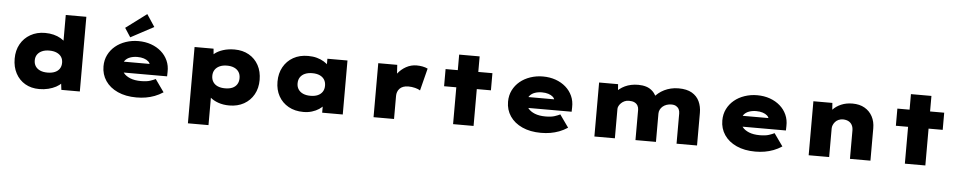

<svg xmlns="http://www.w3.org/2000/svg" viewBox="-49 -1247 9467 1895"><g transform="rotate(5 4684.5 -299.5)"><path d="M348 11Q268 11 208 -24Q148 -59 114.5 -122Q81 -185 81 -267Q81 -349 116 -411.5Q151 -474 214 -510Q277 -546 359 -546Q405 -546 444 -536Q483 -526 514 -508Q545 -490 565 -467Q585 -444 591 -418L546 -404V-740H750V0H567L551 -131L592 -117Q587 -91 566.5 -68Q546 -45 513 -27.5Q480 -10 438 0.5Q396 11 348 11ZM415 -158Q458 -158 488.5 -171Q519 -184 535 -208.5Q551 -233 551 -267Q551 -301 535 -325Q519 -349 488.5 -362.5Q458 -376 415 -376Q373 -376 343 -362.5Q313 -349 296.5 -325Q280 -301 280 -267Q280 -233 296.5 -208.5Q313 -184 343 -171Q373 -158 415 -158Z M1311 10Q1204 10 1125 -26Q1046 -62 1003.5 -125Q961 -188 961 -268Q961 -331 986.5 -382Q1012 -433 1056 -469.5Q1100 -506 1159 -526Q1218 -546 1283 -546Q1352 -546 1409.5 -525.5Q1467 -505 1509.5 -468Q1552 -431 1575 -380Q1598 -329 1596 -268L1595 -224H1086L1063 -331H1434L1415 -301V-319Q1413 -340 1396 -355.5Q1379 -371 1351 -380Q1323 -389 1287 -389Q1248 -389 1216 -377.5Q1184 -366 1165 -342.5Q1146 -319 1146 -284Q1146 -248 1169 -219Q1192 -190 1235.5 -172.5Q1279 -155 1341 -155Q1398 -155 1432.5 -166.5Q1467 -178 1486 -188L1574 -64Q1533 -37 1490.5 -21Q1448 -5 1404 2.5Q1360 10 1311 10ZM1199 -576 1141 -665 1347 -819 1427 -698Z M1840 220V-536H2028L2039 -417L1998 -426Q2006 -459 2038.5 -486Q2071 -513 2122 -529.5Q2173 -546 2236 -546Q2317 -546 2378.5 -511Q2440 -476 2474 -413.5Q2508 -351 2508 -268Q2508 -186 2473 -123.5Q2438 -61 2375.5 -26Q2313 9 2231 9Q2170 9 2121 -8.5Q2072 -26 2040 -54.5Q2008 -83 1999 -117L2044 -131V220ZM2175 -156Q2218 -156 2247.5 -169Q2277 -182 2293 -207.5Q2309 -233 2309 -268Q2309 -304 2293 -329Q2277 -354 2247 -367.5Q2217 -381 2175 -381Q2133 -381 2102.5 -367Q2072 -353 2055.5 -328Q2039 -303 2039 -268Q2039 -233 2055.5 -207.5Q2072 -182 2102.5 -169Q2133 -156 2175 -156Z M2965 9Q2880 9 2817 -26.5Q2754 -62 2719.5 -124Q2685 -186 2685 -267Q2685 -349 2720 -412Q2755 -475 2817.5 -510.5Q2880 -546 2965 -546Q3013 -546 3052.5 -535Q3092 -524 3122 -505.5Q3152 -487 3172.5 -465Q3193 -443 3202 -422L3156 -417V-535H3355V0H3151V-144L3194 -130Q3188 -104 3168 -79Q3148 -54 3118.5 -34.5Q3089 -15 3050 -3Q3011 9 2965 9ZM3021 -156Q3064 -156 3094 -169.5Q3124 -183 3140 -208Q3156 -233 3156 -267Q3156 -303 3140 -328Q3124 -353 3094 -366.5Q3064 -380 3021 -380Q2978 -380 2947.5 -366.5Q2917 -353 2900.5 -328Q2884 -303 2884 -267Q2884 -233 2900.5 -208Q2917 -183 2947.5 -169.5Q2978 -156 3021 -156Z M3660 0V-535H3848L3860 -340L3802 -347Q3818 -403 3853 -448Q3888 -493 3936.5 -519.5Q3985 -546 4040 -546Q4071 -546 4099 -540.5Q4127 -535 4150 -524L4094 -303Q4077 -315 4044 -323.5Q4011 -332 3977 -332Q3948 -332 3926 -324Q3904 -316 3890 -301Q3876 -286 3869.5 -267.5Q3863 -249 3863 -229V0Z M4448 0V-689H4651V0ZM4327 -365V-535H4791V-365Z M5319 10Q5212 10 5133 -26Q5054 -62 5011.5 -125Q4969 -188 4969 -268Q4969 -331 4994.5 -382Q5020 -433 5064 -469.5Q5108 -506 5167 -526Q5226 -546 5291 -546Q5360 -546 5417.5 -525.5Q5475 -505 5517.5 -468Q5560 -431 5583 -380Q5606 -329 5604 -268L5603 -224H5094L5071 -331H5442L5423 -301V-319Q5421 -340 5404 -355.5Q5387 -371 5359 -380Q5331 -389 5295 -389Q5256 -389 5224 -377.5Q5192 -366 5173 -342.5Q5154 -319 5154 -284Q5154 -248 5177 -219Q5200 -190 5243.5 -172.5Q5287 -155 5349 -155Q5406 -155 5440.5 -166.5Q5475 -178 5494 -188L5582 -64Q5541 -37 5498.5 -21Q5456 -5 5412 2.5Q5368 10 5319 10Z M5848 0V-535H6036L6044 -425L6008 -446Q6029 -469 6053 -487.5Q6077 -506 6104.5 -519Q6132 -532 6165 -539Q6198 -546 6236 -546Q6278 -546 6314.5 -535Q6351 -524 6380.5 -495.5Q6410 -467 6427 -415L6383 -418L6392 -432Q6412 -457 6437.5 -478Q6463 -499 6493.5 -514Q6524 -529 6559.5 -537.5Q6595 -546 6635 -546Q6717 -546 6767.5 -516.5Q6818 -487 6841.5 -436.5Q6865 -386 6865 -324V0H6662V-300Q6662 -323 6653 -341Q6644 -359 6625.5 -370Q6607 -381 6579 -381Q6553 -381 6531 -373.5Q6509 -366 6492.5 -352Q6476 -338 6467 -319.5Q6458 -301 6458 -280V0H6255V-300Q6255 -323 6244.5 -341.5Q6234 -360 6213 -370.5Q6192 -381 6157 -381Q6133 -381 6113.5 -372Q6094 -363 6080 -349Q6066 -335 6058.5 -320Q6051 -305 6051 -292V0Z M7442 10Q7335 10 7256 -26Q7177 -62 7134.5 -125Q7092 -188 7092 -268Q7092 -331 7117.5 -382Q7143 -433 7187 -469.5Q7231 -506 7290 -526Q7349 -546 7414 -546Q7483 -546 7540.5 -525.5Q7598 -505 7640.5 -468Q7683 -431 7706 -380Q7729 -329 7727 -268L7726 -224H7217L7194 -331H7565L7546 -301V-319Q7544 -340 7527 -355.5Q7510 -371 7482 -380Q7454 -389 7418 -389Q7379 -389 7347 -377.5Q7315 -366 7296 -342.5Q7277 -319 7277 -284Q7277 -248 7300 -219Q7323 -190 7366.5 -172.5Q7410 -155 7472 -155Q7529 -155 7563.5 -166.5Q7598 -178 7617 -188L7705 -64Q7664 -37 7621.5 -21Q7579 -5 7535 2.5Q7491 10 7442 10Z M7971 0V-535H8159L8169 -401L8121 -388Q8131 -432 8163.5 -467.5Q8196 -503 8246 -524.5Q8296 -546 8358 -546Q8429 -546 8479 -517Q8529 -488 8556 -437.5Q8583 -387 8583 -321V0H8380V-281Q8380 -312 8368 -334.5Q8356 -357 8334 -369Q8312 -381 8280 -382Q8254 -382 8234 -373Q8214 -364 8201 -349Q8188 -334 8181 -317Q8174 -300 8174 -284V0H8073Q8026 0 8000.5 0Q7975 0 7971 0Z M8924 0V-689H9127V0ZM8803 -365V-535H9267V-365Z"/></g></svg>

Font: Lexend Mega Black
Style: Regular
Weight: 900
Version: Version 1.007